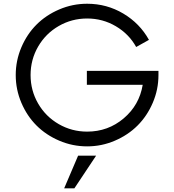

<svg xmlns="http://www.w3.org/2000/svg" viewBox="-20 -780 938 1036"><path d="M448.7 -397.5H835V-375Q835 -296.9 804.4 -225.6Q773.9 -154.3 722.4 -102.8Q670.9 -51.3 599.6 -20.8Q528.3 9.8 450.2 9.8Q371.6 9.8 300 -20.8Q228.5 -51.3 177 -102.8Q125.5 -154.3 95.2 -225.6Q64.9 -296.9 64.9 -375Q64.9 -453.1 95.2 -524.4Q125.5 -595.7 177 -647.2Q228.5 -698.7 300 -729.2Q371.6 -759.8 450.2 -759.8Q556.2 -759.8 645.3 -706.8Q734.4 -653.8 783.7 -564.9L714.8 -526.4Q675.8 -596.7 605 -638.4Q534.2 -680.2 450.2 -680.2Q367.2 -680.2 296.9 -639.6Q226.6 -599.1 185.8 -528.8Q145 -458.5 145 -375Q145 -291.5 185.8 -221.2Q226.6 -150.9 296.9 -110.4Q367.2 -69.8 450.2 -69.8Q563 -69.8 647.5 -141.4Q731.9 -212.9 750 -322.3H448.7ZM326.2 236.3 401.4 60.1H498.5L381.3 236.3Z"/></svg>

Font: Now
Style: Regular
Weight: 400
Designer: Alfredo Marco Pradil
Foundry: Alfredo Marco Pradil
Version: Version 1.002;PS 001.002;hotconv 1.0.88;makeotf.lib2.5.64775